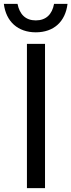

<svg xmlns="http://www.w3.org/2000/svg" viewBox="-49 -978 371 998"><path d="M91 0H185V-750H91ZM-29 -958C-18 -866 44 -810 137 -810C231 -810 291 -866 302 -958H232C222 -903 190 -872 137 -872C84 -872 53 -903 42 -958Z"/></svg>

Font: Bounded Light
Style: Regular
Weight: 300
Designer: Vlad Churkin
Version: Version 3.0